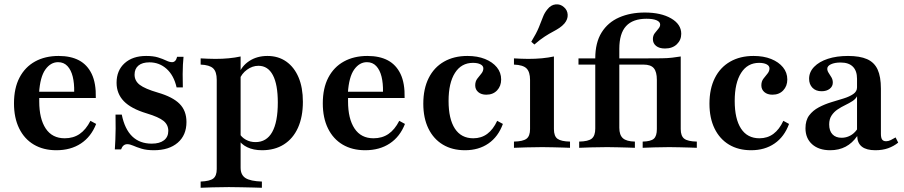

<svg xmlns="http://www.w3.org/2000/svg" viewBox="-20 -689 4213 895"><path d="M242.7 11.3Q182.3 11.3 137.9 -14.9Q93.5 -41.1 69.4 -90.3Q45.2 -139.5 45.2 -207.3Q45.2 -278.2 71 -327.4Q96.8 -376.6 143.5 -402.4Q190.3 -428.2 253.2 -428.2Q309.7 -428.2 348.4 -407.7Q387.1 -387.1 407.7 -344Q428.2 -300.8 426.6 -232.3H125L123.4 -261.3H325.8Q326.6 -300.8 319 -331.9Q311.3 -362.9 294.4 -381Q277.4 -399.2 250.8 -399.2Q216.1 -399.2 191.5 -364.9Q166.9 -330.6 162.1 -255.6L163.7 -252.4Q162.9 -245.2 162.9 -236.3Q162.9 -227.4 162.9 -216.1Q162.9 -135.5 193.1 -89.9Q223.4 -44.4 281.5 -44.4Q321.8 -44.4 351.2 -64.5Q380.6 -84.7 401.6 -125.8L428.2 -111.3Q404.8 -51.6 357.3 -20.2Q309.7 11.3 242.7 11.3Z M697.6 11.3Q662.9 11.3 639.5 4Q616.1 -3.2 600.8 -10.1Q585.5 -16.9 573.4 -16.9Q553.2 -16.9 544.4 7.3H515.3Q516.9 -14.5 517.7 -37.5Q518.5 -60.5 519 -89.1Q519.4 -117.7 518.5 -154.8H547.6Q561.3 -87.1 596.4 -53.2Q631.5 -19.4 687.1 -19.4Q724.2 -19.4 744.4 -35.1Q764.5 -50.8 764.5 -79Q764.5 -107.3 742.3 -125.4Q720.2 -143.5 663.7 -160.5Q591.1 -182.3 557.3 -217.3Q523.4 -252.4 523.4 -303.2Q523.4 -360.5 560.9 -394.4Q598.4 -428.2 661.3 -428.2Q694.4 -428.2 716.5 -421.4Q738.7 -414.5 754.4 -406.9Q770.2 -399.2 782.3 -399.2Q790.3 -399.2 796.4 -405.2Q802.4 -411.3 805.6 -424.2H835.5Q833.9 -406.5 832.7 -387.5Q831.5 -368.5 831.5 -343.5Q831.5 -318.5 832.3 -281.5H803.2Q790.3 -337.9 756.5 -368.1Q722.6 -398.4 676.6 -398.4Q643.5 -398.4 625.4 -383.5Q607.3 -368.5 607.3 -341.1Q607.3 -312.1 631.5 -293.5Q655.6 -275 716.1 -257.3Q785.5 -237.1 817.3 -204.8Q849.2 -172.6 849.2 -120.2Q849.2 -58.9 808.5 -23.8Q767.7 11.3 697.6 11.3Z M915.3 186.3V157.3Q958.1 155.6 974.2 143.1Q990.3 130.6 990.3 99.2V-316.9Q990.3 -354.8 973.4 -370.6Q956.5 -386.3 915.3 -387.9V-416.9Q933.1 -416.1 949.2 -415.3Q965.3 -414.5 983.9 -414.5Q1050 -414.5 1101.6 -425.8V92.7Q1101.6 126.6 1124.6 141.1Q1147.6 155.6 1200.8 157.3V186.3Q1185.5 185.5 1160.1 185.1Q1134.7 184.7 1104.8 183.9Q1075 183.1 1046.8 183.1Q1005.6 183.1 969.8 184.3Q933.9 185.5 915.3 186.3ZM1201.6 11.3Q1161.3 11.3 1132.3 -2.8Q1103.2 -16.9 1089.5 -41.9L1095.2 -68.5Q1105.6 -49.2 1125.8 -37.9Q1146 -26.6 1171 -26.6Q1222.6 -26.6 1248.8 -73.4Q1275 -120.2 1275 -211.3Q1275 -295.2 1252 -338.7Q1229 -382.3 1184.7 -382.3Q1156.5 -382.3 1131.5 -364.1Q1106.5 -346 1096 -317.7L1092.7 -342.7Q1106.5 -381.5 1142.3 -404.8Q1178.2 -428.2 1226.6 -428.2Q1277.4 -428.2 1314.5 -402Q1351.6 -375.8 1371.8 -328.2Q1391.9 -280.6 1391.9 -214.5Q1391.9 -144.4 1369 -93.5Q1346 -42.7 1303.2 -15.7Q1260.5 11.3 1201.6 11.3Z M1682.3 11.3Q1621.8 11.3 1577.4 -14.9Q1533.1 -41.1 1508.9 -90.3Q1484.7 -139.5 1484.7 -207.3Q1484.7 -278.2 1510.5 -327.4Q1536.3 -376.6 1583.1 -402.4Q1629.8 -428.2 1692.7 -428.2Q1749.2 -428.2 1787.9 -407.7Q1826.6 -387.1 1847.2 -344Q1867.7 -300.8 1866.1 -232.3H1564.5L1562.9 -261.3H1765.3Q1766.1 -300.8 1758.5 -331.9Q1750.8 -362.9 1733.9 -381Q1716.9 -399.2 1690.3 -399.2Q1655.6 -399.2 1631 -364.9Q1606.5 -330.6 1601.6 -255.6L1603.2 -252.4Q1602.4 -245.2 1602.4 -236.3Q1602.4 -227.4 1602.4 -216.1Q1602.4 -135.5 1632.7 -89.9Q1662.9 -44.4 1721 -44.4Q1761.3 -44.4 1790.7 -64.5Q1820.2 -84.7 1841.1 -125.8L1867.7 -111.3Q1844.4 -51.6 1796.8 -20.2Q1749.2 11.3 1682.3 11.3Z M2147.6 11.3Q2087.9 11.3 2044.4 -14.9Q2000.8 -41.1 1977 -89.9Q1953.2 -138.7 1953.2 -205.6Q1953.2 -275 1978.2 -325Q2003.2 -375 2049.6 -401.6Q2096 -428.2 2158.9 -428.2Q2205.6 -428.2 2240.7 -414.1Q2275.8 -400 2296 -375.4Q2316.1 -350.8 2316.1 -318.5Q2316.1 -287.9 2297.2 -267.7Q2278.2 -247.6 2246.8 -247.6Q2223.4 -247.6 2209.3 -259.7Q2195.2 -271.8 2195.2 -291.1Q2195.2 -309.7 2204.8 -322.2Q2214.5 -334.7 2223.8 -346Q2233.1 -357.3 2233.1 -370.2Q2233.1 -382.3 2219.8 -389.1Q2206.5 -396 2184.7 -396Q2130.6 -396 2100.8 -349.2Q2071 -302.4 2071 -218.5Q2071 -134.7 2100.4 -89.5Q2129.8 -44.4 2186.3 -44.4Q2223.4 -44.4 2251.2 -64.9Q2279 -85.5 2297.6 -125.8L2324.2 -111.3Q2302.4 -51.6 2256.9 -20.2Q2211.3 11.3 2147.6 11.3Z M2375.8 0V-29Q2417.7 -29.8 2434.3 -42.3Q2450.8 -54.8 2450.8 -87.1V-316.9Q2450.8 -353.2 2434.7 -369.8Q2418.5 -386.3 2375.8 -387.9V-416.9Q2391.9 -416.1 2408.5 -415.3Q2425 -414.5 2441.9 -414.5Q2475.8 -414.5 2506 -417.3Q2536.3 -420.2 2562.1 -425.8V-87.1Q2562.1 -54 2579 -41.9Q2596 -29.8 2637.1 -29V0Q2625 -0.8 2604 -1.2Q2583.1 -1.6 2558.1 -2.4Q2533.1 -3.2 2508.1 -3.2Q2471 -3.2 2433.1 -2Q2395.2 -0.8 2375.8 0ZM2471 -481.5 2456.5 -494.4Q2480.6 -533.9 2491.9 -561.7Q2503.2 -589.5 2510.9 -609.7Q2518.5 -629.8 2531.5 -645.2Q2547.6 -666.1 2569.8 -668.5Q2591.9 -671 2608.9 -655.6Q2625 -641.9 2626.2 -620.6Q2627.4 -599.2 2611.3 -579.8Q2600.8 -567.7 2587.5 -558.9Q2574.2 -550 2557.3 -541.1Q2540.3 -532.3 2519 -518.5Q2497.6 -504.8 2471 -481.5Z M2679.8 0V-29Q2722.6 -29.8 2738.7 -43.1Q2754.8 -56.5 2754.8 -89.5V-387.9H2676.6V-416.9H2754.8Q2754.8 -490.3 2784.3 -537.5Q2813.7 -584.7 2866.1 -607.7Q2918.5 -630.6 2985.5 -630.6Q3061.3 -630.6 3108.5 -603.2Q3155.6 -575.8 3155.6 -531.5Q3155.6 -502.4 3135.1 -482.7Q3114.5 -462.9 3079.8 -462.9Q3053.2 -462.9 3038.3 -475Q3023.4 -487.1 3023.4 -506.5Q3023.4 -522.6 3031.9 -533.9Q3040.3 -545.2 3048.8 -554.8Q3057.3 -564.5 3057.3 -574.2Q3057.3 -587.1 3040.7 -594.4Q3024.2 -601.6 2993.5 -601.6Q2929.8 -601.6 2898.4 -567.3Q2866.9 -533.1 2866.9 -461.3V-416.9H2999.2Q3037.9 -416.9 3065.3 -417.3Q3092.7 -417.7 3113.3 -420.2Q3133.9 -422.6 3153.2 -425.8V-87.1Q3153.2 -54.8 3169.8 -42.3Q3186.3 -29.8 3228.2 -29V0Q3216.1 -0.8 3195.2 -1.2Q3174.2 -1.6 3149.2 -2.4Q3124.2 -3.2 3100 -3.2Q3064.5 -3.2 3029 -2Q2993.5 -0.8 2975.8 0V-29Q3013.7 -29.8 3027.8 -42.3Q3041.9 -54.8 3041.9 -87.1V-316.9Q3041.9 -354 3027.8 -371Q3013.7 -387.9 2979.8 -387.9H2866.9V-93.5Q2866.9 -59.7 2883.5 -44.8Q2900 -29.8 2939.5 -29V0Q2926.6 -0.8 2905.2 -1.2Q2883.9 -1.6 2859.3 -2.4Q2834.7 -3.2 2810.5 -3.2Q2770.2 -3.2 2734.3 -2Q2698.4 -0.8 2679.8 0Z M3481.5 11.3Q3421.8 11.3 3378.2 -14.9Q3334.7 -41.1 3310.9 -89.9Q3287.1 -138.7 3287.1 -205.6Q3287.1 -275 3312.1 -325Q3337.1 -375 3383.5 -401.6Q3429.8 -428.2 3492.7 -428.2Q3539.5 -428.2 3574.6 -414.1Q3609.7 -400 3629.8 -375.4Q3650 -350.8 3650 -318.5Q3650 -287.9 3631 -267.7Q3612.1 -247.6 3580.6 -247.6Q3557.3 -247.6 3543.1 -259.7Q3529 -271.8 3529 -291.1Q3529 -309.7 3538.7 -322.2Q3548.4 -334.7 3557.7 -346Q3566.9 -357.3 3566.9 -370.2Q3566.9 -382.3 3553.6 -389.1Q3540.3 -396 3518.5 -396Q3464.5 -396 3434.7 -349.2Q3404.8 -302.4 3404.8 -218.5Q3404.8 -134.7 3434.3 -89.5Q3463.7 -44.4 3520.2 -44.4Q3557.3 -44.4 3585.1 -64.9Q3612.9 -85.5 3631.5 -125.8L3658.1 -111.3Q3636.3 -51.6 3590.7 -20.2Q3545.2 11.3 3481.5 11.3Z M3850 11.3Q3796.8 11.3 3765.7 -16.5Q3734.7 -44.4 3734.7 -91.1Q3734.7 -128.2 3752 -151.2Q3769.4 -174.2 3796.8 -188.7Q3824.2 -203.2 3854.8 -212.5Q3885.5 -221.8 3912.9 -230.2Q3940.3 -238.7 3957.7 -250.8Q3975 -262.9 3975 -281.5V-321.8Q3975 -358.9 3955.6 -378.2Q3936.3 -397.6 3898.4 -397.6Q3871 -397.6 3853.6 -389.5Q3836.3 -381.5 3836.3 -368.5Q3836.3 -358.9 3842.7 -349.2Q3849.2 -339.5 3855.6 -328.6Q3862.1 -317.7 3862.1 -304Q3862.1 -286.3 3847.6 -275Q3833.1 -263.7 3809.7 -263.7Q3783.1 -263.7 3767.3 -279.8Q3751.6 -296 3751.6 -321.8Q3751.6 -353.2 3775 -377.4Q3798.4 -401.6 3839.1 -414.9Q3879.8 -428.2 3933.1 -428.2Q3987.9 -428.2 4021.8 -413.3Q4055.6 -398.4 4071 -364.9Q4086.3 -331.5 4086.3 -275.8V-65.3Q4086.3 -46.8 4091.9 -38.7Q4097.6 -30.6 4110.5 -30.6Q4121 -30.6 4131.9 -35.9Q4142.7 -41.1 4154.8 -48.4L4166.9 -24.2Q4146 -7.3 4119.8 2Q4093.5 11.3 4060.5 11.3Q3977.4 11.3 3975.8 -54.8Q3953.2 -21.8 3921.8 -5.2Q3890.3 11.3 3850 11.3ZM3903.2 -46.8Q3924.2 -46.8 3942.7 -56.5Q3961.3 -66.1 3975 -85.5V-240.3Q3968.5 -227.4 3953.6 -217.7Q3938.7 -208.1 3920.2 -199.2Q3901.6 -190.3 3884.7 -179Q3867.7 -167.7 3856.5 -150.8Q3845.2 -133.9 3845.2 -108.9Q3845.2 -79 3860.5 -62.9Q3875.8 -46.8 3903.2 -46.8Z"/></svg>

Font: Playfair
Style: Bold
Weight: 700
Designer: Claus Eggers Sørensen
Foundry: Claus Eggers Sørensen
Version: Version 2.001;gftools[0.9.30]